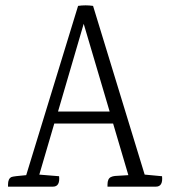

<svg xmlns="http://www.w3.org/2000/svg" viewBox="-20 -698 637 718"><path d="M563 0H382V-8Q382 -30 395 -36Q401 -39 410 -40L460 -43L403 -236H183L127 -45L201 -39Q205 0 178 0H10V-8Q10 -30 23 -36Q30 -39 78 -43L272 -676Q300 -680 328 -676L521 -45H522L586 -39Q590 0 563 0ZM197 -281H390L293 -609Z"/></svg>

Font: Karma Light
Style: Regular
Weight: 300
Designer: Joana Correia
Foundry: Indian Type Foundry
Version: Version 1.202;PS 1.0;hotconv 1.0.78;makeotf.lib2.5.61930; tt